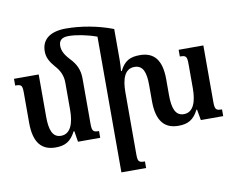

<svg xmlns="http://www.w3.org/2000/svg" viewBox="-101 -902 1600 1293"><g transform="rotate(-10 699.0 -255.5)"><path d="M260 -638C260 -595 279 -563 311 -526C342 -492 360 -455 360 -407V-221C360 -132 337 -59 270 -59C212 -59 193 -113 193 -203V-492H24V-446C68 -446 73 -439 73 -385V-183C73 -47 125 12 221 12C285 12 325 -9 358 -74H363L375 0H527V-46C488 -46 479 -53 479 -105V-413C479 -471 461 -514 415 -561C382 -597 369 -626 369 -656C369 -692 388 -712 435 -712C486 -712 557 -699 627 -674V254H796V209C753 209 747 201 747 149V-271C747 -362 769 -430 836 -430C895 -430 913 -380 913 -293V-183C913 -47 965 12 1061 12C1125 12 1165 -9 1198 -74H1202L1215 0H1368V-46C1328 -46 1319 -53 1319 -105V-492H1150V-446C1192 -446 1199 -439 1199 -385V-221C1199 -132 1177 -59 1110 -59C1052 -59 1033 -113 1033 -203V-312C1033 -444 982 -502 886 -502C821 -502 781 -484 748 -418H743C745 -443 747 -467 747 -493V-705C644 -745 526 -765 427 -765C322 -765 260 -722 260 -638Z"/></g></svg>

Font: Noto Serif Armenian SemiCondensed SemiBold
Style: Regular
Weight: 600
Width: 4
Designer: Monotype Design Team
Foundry: Monotype Imaging Inc.
Version: Version 2.008